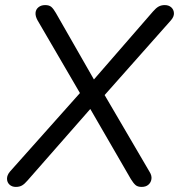

<svg xmlns="http://www.w3.org/2000/svg" viewBox="-20 -732 708 759"><path d="M42.6 6.9Q27.2 6.9 17.4 -2.3Q7.7 -11.5 7.7 -25.8Q7.7 -40.1 19.9 -54.3L307 -376.5V-345.3L128.1 -652.2Q119.4 -668.3 120.5 -681.6Q121.7 -695 132.1 -703.4Q142.6 -711.9 158.6 -711.9Q174.1 -711.9 182.6 -704.9Q191.1 -697.8 200.8 -680.9L359 -404.4H339.6L585 -686.8Q596.6 -700.3 607 -706.1Q617.5 -711.9 631.5 -711.9Q647 -711.9 657 -703Q666.9 -694 667.6 -680.2Q668.4 -666.3 655.7 -651.7L380.3 -341.2V-379L570.9 -53.3Q580.6 -38.2 578.7 -24.4Q576.8 -10.5 566.6 -1.8Q556.5 6.9 539.9 6.9Q524.4 6.9 515.9 -0.4Q507.4 -7.7 497.3 -24.1L326.4 -319.4H352.9L88.6 -18.2Q77.1 -4.7 67.1 1.1Q57.2 6.9 42.6 6.9Z"/></svg>

Font: Nunito ExtraLight
Style: Italic
Weight: 200
Italic angle: -9°
Designer: Vernon Adams
Foundry: Vernon Adams
Version: Version 3.602